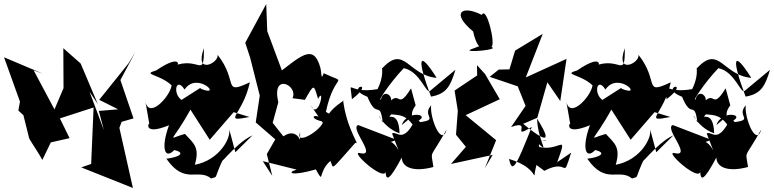

<svg xmlns="http://www.w3.org/2000/svg" viewBox="-45 -834 3838 952"><path d="M470 -189 399 -379 440 -318 355 -519 269 -595 270 -397 187 -202 283 -156 261 -224 122 -485 169 -468 -25 -550 54 -330 46 -286 71 -263 100 -147C121 -111 145 -78 165 -41L207 -128L300 -149L252 -247L419 -301L407 -21L358 -4L614 98L547 -200L558 -230L617 -247L552 -437L626 -576L593 -521L447 -339L541 -292L445 -284Z M1122 -79 1090 -199C1106 -156 1045 -40 921 -17C947 -105 914 -124 872 -170C779 -145 804 -116 904 -299L881 -319L995 -141L1143 -312L1113 -278L1192 -254C1051 -226 1158 -261 1194 -426C1055 -361 1139 -429 1034 -562C1041 -521 917 -461 966 -595C967 -437 944 -559 814 -506C843 -487 870 -581 730 -485C655 -463 743 -469 806 -411C799 -355 686 -232 674 -342L696 -216C696 -239 654 -156 793 -213C750 -95 774 -42 819 -90C876 -77 847 -55 780 -47C871 85 937 -2 1002 51C1041 37 1008 66 1068 -60C1018 24 1117 -123 1207 -163ZM1012 -318 948 -398 854 -338 871 -330C805 -353 825 -462 870 -390C933 -484 1066 -346 948 -395Z M1356 -476 1271 -704 1281 -656 1275 -814 1171 -622 1195 -549 1243 -360 1223 -227 1320 -143 1278 -70 1305 38 1258 -35 1426 7C1376 21 1395 42 1521 6C1565 84 1528 21 1593 -36C1612 2 1585 22 1717 -126C1744 -109 1673 -193 1656 -339L1658 -335C1565 -272 1601 -260 1571 -280C1615 -486 1689 -410 1560 -471C1546 -429 1550 -476 1543 -500C1508 -625 1440 -549 1325 -464ZM1442 -100C1460 -120 1431 -207 1360 -158L1307 -225L1335 -327C1299 -478 1437 -410 1405 -347L1467 -339C1513 -420 1510 -417 1532 -344C1569 -412 1533 -231 1495 -313L1597 -165C1561 -305 1447 -253 1557 -231C1551 -190 1416 -107 1443 -178Z M1931 -89C1880 -185 1813 -92 1921 -141L1731 -214C1686 -199 1831 -53 1739 -75C1688 -87 1854 63 1867 19C1869 63 1885 64 1947 -53C1948 -2 2008 20 2104 -6C2091 -96 2084 -38 2170 -193C2144 -100 2084 -255 2093 -312C2039 -253 2153 -238 2005 -225C2114 -263 1975 -296 1947 -214C2033 -282 1973 -250 2016 -312L1993 -396C1917 -272 1946 -412 1865 -303C1935 -334 1861 -409 1844 -342C1823 -323 1886 -422 1957 -496C2040 -479 2068 -364 2088 -384L2213 -488C2189 -408 2169 -368 2092 -355C2022 -541 2028 -594 2120 -448C1978 -460 1961 -616 1850 -495C1839 -527 1869 -476 1827 -392C1672 -365 1690 -455 1700 -342C1830 -442 1654 -402 1777 -354C1824 -238 1838 -342 1853 -227C1810 -315 1840 -206 1936 -173C1933 -299 1862 -232 1895 -267C1953 -262 1989 -265 2052 -124C2032 -195 2059 -233 2015 -243C1953 -115 1922 -188 1899 -172Z M2359 0 2415 -139 2264 -263 2433 -342 2360 -467 2320 -511 2321 -460 2209 -385 2225 -285 2216 -166 2265 -106 2191 -21 2398 -66ZM2292 -590C2239 -570 2441 -587 2391 -601C2415 -610 2367 -808 2344 -760C2245 -811 2189 -770 2301 -678C2301 -678 2325 -550 2370 -620Z M2654 13C2781 -54 2740 70 2787 -77L2718 -30C2773 -183 2732 -81 2629 -105C2610 -161 2731 -127 2607 -139C2693 -56 2622 -124 2618 -246C2660 -178 2712 -86 2549 -220L2619 -250L2669 -426L2733 -333L2764 -542L2562 -450L2646 -666L2509 -583L2481 -490L2428 -489L2383 -453L2522 -406L2561 -309L2489 -204C2601 -245 2480 -135 2592 -205C2516 -15 2495 33 2479 -46C2647 5 2587 92 2615 -16Z M3209 -79 3177 -199C3193 -156 3132 -40 3008 -17C3034 -105 3001 -124 2959 -170C2866 -145 2891 -116 2991 -299L2968 -319L3082 -141L3230 -312L3200 -278L3279 -254C3138 -226 3245 -261 3281 -426C3142 -361 3226 -429 3121 -562C3128 -521 3004 -461 3053 -595C3054 -437 3031 -559 2901 -506C2930 -487 2957 -581 2817 -485C2742 -463 2830 -469 2893 -411C2886 -355 2773 -232 2761 -342L2783 -216C2783 -239 2741 -156 2880 -213C2837 -95 2861 -42 2906 -90C2963 -77 2934 -55 2867 -47C2958 85 3024 -2 3089 51C3128 37 3095 66 3155 -60C3105 24 3204 -123 3294 -163ZM3099 -318 3035 -398 2941 -338 2958 -330C2892 -353 2912 -462 2957 -390C3020 -484 3153 -346 3035 -395Z M3491 -89C3440 -185 3373 -92 3481 -141L3291 -214C3246 -199 3391 -53 3299 -75C3248 -87 3414 63 3427 19C3429 63 3445 64 3507 -53C3508 -2 3568 20 3664 -6C3651 -96 3644 -38 3730 -193C3704 -100 3644 -255 3653 -312C3599 -253 3713 -238 3565 -225C3674 -263 3535 -296 3507 -214C3593 -282 3533 -250 3576 -312L3553 -396C3477 -272 3506 -412 3425 -303C3495 -334 3421 -409 3404 -342C3383 -323 3446 -422 3517 -496C3600 -479 3628 -364 3648 -384L3773 -488C3749 -408 3729 -368 3652 -355C3582 -541 3588 -594 3680 -448C3538 -460 3521 -616 3410 -495C3399 -527 3429 -476 3387 -392C3232 -365 3250 -455 3260 -342C3390 -442 3214 -402 3337 -354C3384 -238 3398 -342 3413 -227C3370 -315 3400 -206 3496 -173C3493 -299 3422 -232 3455 -267C3513 -262 3549 -265 3612 -124C3592 -195 3619 -233 3575 -243C3513 -115 3482 -188 3459 -172Z"/></svg>

Font: Asimov Silicon
Style: Regular
Weight: 400
Designer: Google
Version: Version 2.000980; 2014